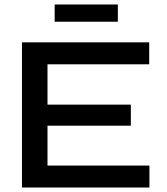

<svg xmlns="http://www.w3.org/2000/svg" viewBox="-20 -837 747 857"><path d="M192 -276V-98H647V0H78V-648H646V-550H192V-370H564V-276ZM224 -740V-817H506V-740Z"/></svg>

Font: Syne SemiBold
Style: Regular
Weight: 600
Designer: Lucas Descroix
Foundry: Bonjour Monde
Version: Version 2.200; ttfautohint (v1.8.4)